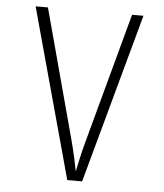

<svg xmlns="http://www.w3.org/2000/svg" viewBox="-52 -776 705 823"><g transform="rotate(5 300.0 -365.0)"><path d="M268 0H332L532 -730H483L334 -180C318 -122 306 -66 301 -40C296 -66 285 -122 269 -180L121 -730H68Z"/></g></svg>

Font: JetBrains Mono Thin
Style: Regular
Weight: 100
Monospace: yes
Designer: Philipp Nurullin, Konstantin Bulenkov
Foundry: JetBrains
Version: Version 2.305